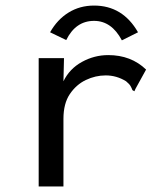

<svg xmlns="http://www.w3.org/2000/svg" viewBox="-20 -669 590 690"><path d="M119 -460H210L208 -377Q230 -422 274.5 -446.5Q319 -471 369 -471Q451 -471 505 -419L467 -350L463 -341L456 -345Q453 -353 449 -360Q445 -367 433 -377Q399 -398 360 -398Q323 -398 288.5 -381.5Q254 -365 231 -331Q208 -297 208 -242V1H119ZM218 -525 160 -553Q186 -599 226.5 -624Q267 -649 318 -649Q421 -649 476 -553L418 -524Q381 -594 318 -594Q252 -594 218 -525Z"/></svg>

Font: Inconsolata SemiExpanded Medium
Style: Regular
Weight: 500
Width: 6
Monospace: yes
Designer: Raph Levien, Cyreal, Brenton Simpson
Foundry: Raph Levien, Cyreal, Google
Version: Version 3.001; ttfautohint (v1.8.2.53-6de2)